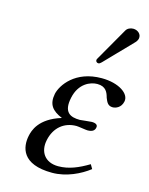

<svg xmlns="http://www.w3.org/2000/svg" viewBox="-106 -748 643 827"><g transform="rotate(15 215.0 -335.0)"><path d="M149 -121C161 -177 201 -212 257 -212C266 -212 299 -206 307 -206C330 -206 339 -215 341 -227C344 -239 335 -246 316 -246C311 -246 265 -241 264 -241C221 -241 188 -255 203 -324C217 -390 266 -410 297 -410C336 -410 345 -385 351 -363C358 -346 364 -330 386 -330C399 -330 423 -338 429 -367C437 -403 386 -439 309 -439C191 -439 140 -362 131 -322C121 -272 142 -248 187 -229C89 -199 74 -141 69 -118C58 -66 70 10 207 10C270 10 330 -19 370 -50L359 -69C314 -42 272 -24 225 -24C165 -24 137 -67 149 -121ZM385 -680C372 -680 359 -674 353 -663L271 -520C269 -517 267 -513 266 -510C265 -503 270 -497 278 -497C282 -497 287 -501 291 -505L409 -627C414 -632 418 -640 419 -645C423 -665 405 -680 385 -680Z"/></g></svg>

Font: Libertinus Sans
Style: Italic
Weight: 400
Italic angle: -12°
Designer: Philipp H. Poll, Khaled Hosny
Foundry: Caleb Maclennan
Version: Version 7.050;RELEASE